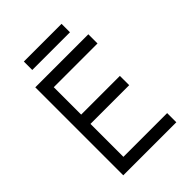

<svg xmlns="http://www.w3.org/2000/svg" viewBox="-240 -964 1080 1080"><g transform="rotate(-45 300.0 -424.0)"><path d="M93 -700V0H515V-73H167V-335H475V-409H167V-627H515V-700ZM150 -848V-781H450V-848Z"/></g></svg>

Font: Fliege Mono Light
Style: Regular
Weight: 300
Version: Version 0.020;Glyphs 3.3 (3306)